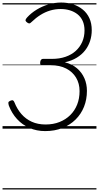

<svg xmlns="http://www.w3.org/2000/svg" viewBox="-20 -1014 780 1513"><path d="M336 19Q268 19 211.5 -6Q155 -31 114 -76Q73 -121 50 -181Q45 -197 46 -205.5Q47 -214 61 -220Q75 -226 82 -223Q89 -220 94 -207Q115 -154 149 -115Q183 -76 230.5 -54.5Q278 -33 339 -33Q400 -33 449 -52.5Q498 -72 533.5 -107Q569 -142 588 -190Q607 -238 607 -296Q607 -356 579.5 -402Q552 -448 501.5 -474Q451 -500 380 -500H310Q302 -500 298.5 -506.5Q295 -513 297 -526Q299 -539 305 -544.5Q311 -550 318 -550H390Q449 -550 496.5 -566.5Q544 -583 577 -613Q610 -643 628 -684Q646 -725 646 -774Q646 -817 631.5 -849Q617 -881 591 -901.5Q565 -922 531 -932.5Q497 -943 459 -943Q415 -943 375 -931Q335 -919 298.5 -896Q262 -873 229 -841Q218 -829 209.5 -829.5Q201 -830 191 -839Q179 -849 181.5 -857.5Q184 -866 194 -877Q225 -911 268 -937.5Q311 -964 361 -979Q411 -994 462 -994Q512 -994 555.5 -980Q599 -966 632.5 -938.5Q666 -911 684.5 -870.5Q703 -830 703 -776Q703 -732 690 -691.5Q677 -651 651 -617.5Q625 -584 585 -559.5Q545 -535 491 -523Q548 -509 586.5 -476Q625 -443 645 -397.5Q665 -352 665 -298Q665 -230 642 -172.5Q619 -115 575.5 -72Q532 -29 471.5 -5Q411 19 336 19ZM0 469H740V479H0ZM0 -20H740V0H0ZM0 -505H740V-500H0ZM0 -989H740V-979H0Z"/></svg>

Font: Playwrite DE VA Guides
Style: Regular
Weight: 400
Designer: Veronika Burian, José Scaglione
Foundry: TypeTogether
Version: Version 1.003